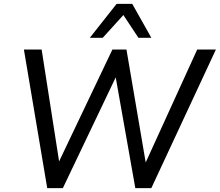

<svg xmlns="http://www.w3.org/2000/svg" viewBox="-20 -976 1140 996"><path d="M225 0 104 -719H196L292 -104H270L563 -719H636L741 -103H722L1003 -719H1100L765 0H682L577 -593H589L306 0ZM446 -780 585 -956H666L765 -780H698L620 -898L513 -780Z"/></svg>

Font: Nunitoga
Style: Medium Italic
Weight: 500
Italic angle: -9°
Designer: Vernon Adams
Foundry: Vernon Adams
Version: Version 1.0